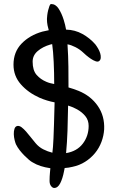

<svg xmlns="http://www.w3.org/2000/svg" viewBox="-20 -795 596 953"><path d="M216 -669Q213 -684 213 -701Q213 -707 214.5 -719.5Q216 -732 219 -744Q222 -756 225.5 -765.5Q229 -775 234 -775Q256 -775 271 -752Q286 -729 296 -697Q304 -672 308 -648Q352 -647 389 -626.5Q426 -606 453 -575Q460 -566 467 -554Q474 -542 477.5 -530Q481 -518 480 -507.5Q479 -497 472 -492Q466 -487 454.5 -491Q443 -495 430.5 -503.5Q418 -512 407.5 -521Q397 -530 392 -535Q376 -550 354.5 -561Q333 -572 315 -575Q319 -515 319.5 -463.5Q320 -412 320 -361Q345 -354 370 -344Q431 -319 465.5 -269Q500 -219 497 -153Q495 -121 483.5 -90.5Q472 -60 451.5 -35Q431 -10 402.5 8Q374 26 340 33Q320 38 301 39L298 54Q291 91 279 114.5Q267 138 249 138Q241 138 233.5 128.5Q226 119 226 103Q226 92 226.5 81.5Q227 71 228 61L230 40Q203 36 181.5 29Q160 22 142 11Q134 7 123.5 -2Q113 -11 101 -23Q89 -35 78 -49Q67 -63 59 -79Q56 -86 52.5 -100Q49 -114 48.5 -129Q48 -144 52 -156Q56 -168 67 -170Q77 -171 87.5 -163Q98 -155 109.5 -142Q121 -129 133 -113.5Q145 -98 157 -84Q173 -65 194.5 -54Q216 -43 240 -37Q242 -51 243 -66.5Q244 -82 245.5 -109Q247 -136 248 -178Q249 -220 251 -287Q213 -294 176 -310Q120 -335 83.5 -376.5Q47 -418 47 -474Q47 -537 87 -578.5Q127 -620 190 -638Q198 -640 206 -641.5Q214 -643 222 -645ZM308 -35Q362 -44 391 -82Q420 -120 420 -170Q420 -198 404 -218Q388 -238 363 -252Q344 -263 318 -271Q317 -202 315 -145.5Q313 -89 308 -35ZM230 -574Q192 -563 167 -541.5Q142 -520 142 -489Q142 -446 161.5 -423.5Q181 -401 210 -389Q219 -385 228.5 -382.5Q238 -380 249 -378Q249 -434 246.5 -487.5Q244 -541 239 -576Z"/></svg>

Font: BM YEONSUNG
Style: Regular
Weight: 400
Designer: Bongjin Kim; Myungsoo Han; Jaehyun Keum; Jihee Min; Dokyung Lee; Chorong Kim; Jooyeon Kang; Sang-a Kim;
Foundry: Sandoll Communications Inc.
Version: Version 1.000;PS 1;hotconv 16.6.51;makeotf.lib2.5.65220